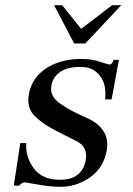

<svg xmlns="http://www.w3.org/2000/svg" viewBox="-20 -708 510 738"><path d="M437 -478 409 -326H384Q390 -383 365 -415.5Q340 -448 302 -450Q247 -454 214.5 -433.5Q182 -413 177 -375Q174 -357 182.5 -340.5Q191 -324 211 -310Q231 -296 248 -286.5Q265 -277 291.5 -265Q318 -253 328 -248Q407 -204 389 -124Q376 -60 323.5 -24.5Q271 11 210 10Q189 10 163.5 7Q138 4 111.5 -1Q85 -6 77 -7Q66 -9 53 6L33 5L58 -158H81Q77 -107 109 -62Q141 -17 211 -17Q293 -17 309 -89Q320 -144 273 -166L202 -202Q171 -218 153.5 -229.5Q136 -241 116.5 -259Q97 -277 91.5 -300Q86 -323 92 -352Q106 -415 165 -450Q224 -485 310 -481Q336 -480 366 -470Q396 -460 402 -460Q406 -460 409.5 -464.5Q413 -469 415 -473.5Q417 -478 416 -478ZM188 -688H219L292 -597L411 -688H446L308 -541H265Z"/></svg>

Font: GFS Artemisia
Style: Italic
Weight: 400
Italic angle: -12°
Designer: Takis Katsoulidis and George D. Matthiopoulos
Foundry: George Matthiopoulos and Takis Katsoulidis
Version: Version 1.0